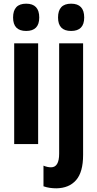

<svg xmlns="http://www.w3.org/2000/svg" viewBox="-20 -782 528 1042"><path d="M122 -762Q193 -762 193 -687Q193 -614 122 -614Q51 -614 51 -687Q51 -762 122 -762ZM187 -547V0H57V-547ZM295 -687Q295 -762 366 -762Q437 -762 437 -687Q437 -614 366 -614Q295 -614 295 -687ZM286 240Q268 240 250.5 237.5Q233 235 216 229V117Q237 126 257 126Q301 126 301 52V-547H431V59Q431 152 393 195.5Q355 239 286 240Z"/></svg>

Font: Noto Sans ExtraCondensed
Style: Bold
Weight: 700
Width: 2
Designer: Monotype Design Team
Foundry: Monotype Imaging Inc.
Version: Version 2.013; ttfautohint (v1.8.4.7-5d5b)